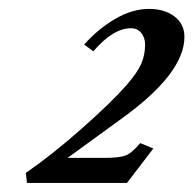

<svg xmlns="http://www.w3.org/2000/svg" viewBox="-20 -664 434 431"><path d="M40.5 -253.4 38.1 -275.9Q96.2 -315.9 163.1 -375Q230 -434.1 264.2 -473.1Q288.1 -500.5 296.9 -520.5Q305.7 -540.5 305.7 -563.5Q305.7 -579.6 297.1 -590.1Q288.6 -600.6 273.9 -600.6Q233.9 -600.6 189.5 -548.8L168.9 -564Q200.7 -599.6 239 -621.8Q277.3 -644 314.5 -644Q349.6 -644 371.8 -627Q394 -609.9 394 -581.1Q394 -499 252 -397L131.8 -309.6H214.8Q247.1 -309.6 261.2 -314.7Q275.4 -319.8 294.9 -342.8L324.2 -330.6L265.1 -253.4Z"/></svg>

Font: Elstob Medium
Style: Italic
Weight: 500
Italic angle: -20°
Designer: Peter S. Baker
Version: Version 1.015